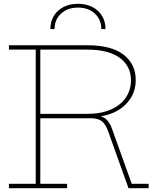

<svg xmlns="http://www.w3.org/2000/svg" viewBox="-20 -990 839 1010"><path d="M466 -384Q513.5 -383.5 535.2 -365.5Q557 -347.5 569 -313L673 -23H762V0H656L549 -299Q535 -338 514.8 -353Q494.5 -368 457 -368H424ZM300 -729V-752H439Q566.5 -752 630.2 -702.2Q694 -652.5 694 -570Q694 -516.5 668.5 -475.2Q643 -434 599 -408.5Q555 -383 499 -377V-371L454 -368H188V-391H437Q512.5 -391 564.2 -414.2Q616 -437.5 642.5 -477.5Q669 -517.5 669 -568Q669 -641.5 610.5 -685.2Q552 -729 438 -729ZM27 -729V-752H333V-729H192V-23H333V0H27V-23H168V-729ZM535 -837Q535 -876.5 516.8 -906.5Q498.5 -936.5 465.8 -953.2Q433 -970 390 -970Q347 -970 314.2 -953.2Q281.5 -936.5 263.2 -906.5Q245 -876.5 245 -837H267Q267 -887 301.2 -918.5Q335.5 -950 390 -950Q445 -950 479 -918.5Q513 -887 513 -837Z"/></svg>

Font: Hepta Slab ExtraLight
Style: Regular
Weight: 200
Designer: Michael LaGattuta
Foundry: Michael LaGattuta
Version: Version 1.100